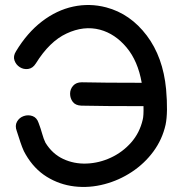

<svg xmlns="http://www.w3.org/2000/svg" viewBox="-20 -735 718 756"><path d="M392 -10Q449 -25 499 -58Q549 -91 584 -138.5Q619 -186 632 -244Q642 -292 634 -384Q622 -510 558 -595Q493 -681 398 -706Q333 -723 268 -709Q203 -695 145 -650.5Q87 -606 43 -533Q31 -514 37 -497Q43 -480 58 -470.5Q73 -461 91 -463.5Q109 -466 121 -485Q175 -572 242 -603Q310 -635 374 -618Q433 -602 478 -548.5Q523 -495 538 -409Q387 -409 302 -411Q280 -411 268 -397.5Q256 -384 256 -366Q256 -348 266.5 -334Q277 -320 300 -319Q386 -317 545 -317Q546 -279 542 -264Q530 -212 496.5 -174Q463 -136 417 -114.5Q371 -93 321.5 -91Q272 -89 229 -109Q186 -129 159 -173Q152 -187 146 -208.5Q140 -230 132 -251Q125 -272 108 -278Q91 -284 73.5 -278Q56 -272 47 -256Q38 -240 46 -219Q49 -211 54.5 -193Q60 -175 67 -156.5Q74 -138 81 -127Q114 -70 164 -39Q214 -8 273 -1Q332 6 392 -10Z"/></svg>

Font: Balsamiq Sans
Style: Regular
Weight: 400
Designer: Michael Angeles
Foundry: Balsamiq SRL
Version: Version 1.020; ttfautohint (v1.8.4.7-5d5b);gftools[0.9.26]